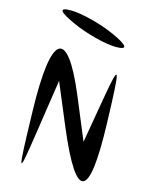

<svg xmlns="http://www.w3.org/2000/svg" viewBox="-153 -1203 1034 1287"><g transform="rotate(15 364.5 -560.0)"><path d="M102 -388C114 71 116 72 168 -274L221 -626L343 -335C534 117 620 88 605 -424C593 -839 585 -856 538 -582L485 -274L364 -565C188 -985 88 -917 102 -388ZM176 -1103C90 -1103 106 -1076 221 -1024C318 -980 456 -944 529 -944C615 -944 600 -972 485 -1024C388 -1068 249 -1103 176 -1103Z"/></g></svg>

Font: Venom Sans
Style: Regular
Weight: 400
Version: Version 1.001